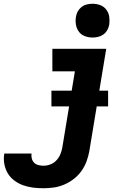

<svg xmlns="http://www.w3.org/2000/svg" viewBox="-98 -790 718 1023"><path d="M134 213Q105 213 77.5 209.5Q50 206 25 197Q0 188 -21.5 172Q-43 156 -56.5 133.5Q-70 111 -75 83.5Q-80 56 -75 28H70Q68 42 71.5 55Q75 68 84 77Q93 86 106.5 89.5Q120 93 134 93Q152 93 170.5 86Q189 79 202.5 64.5Q216 50 223.5 32Q231 14 234 -4L301 -410H181V-530H468L378 15Q373 43 363 70Q353 97 336 121Q319 145 295 163.5Q271 182 244 193.5Q217 205 189 209Q161 213 134 213ZM395 -590Q374 -590 354 -597.5Q334 -605 322 -621.5Q310 -638 306.5 -659Q303 -680 307 -702Q309 -717 317 -730.5Q325 -744 337.5 -753.5Q350 -763 365.5 -766.5Q381 -770 395 -770Q417 -770 436.5 -762.5Q456 -755 468.5 -738.5Q481 -722 484 -701Q487 -680 484 -658Q481 -643 473.5 -629.5Q466 -616 453 -606.5Q440 -597 425 -593.5Q410 -590 395 -590ZM176 -223V-307H478V-223Z"/></svg>

Font: Iosevka Curly Slab HvExObl
Style: Regular
Weight: 900
Width: 7
Italic angle: -9°
Monospace: yes
Designer: Belleve Invis
Foundry: Belleve Invis
Version: Version 11.1.0; ttfautohint (v1.8.3)